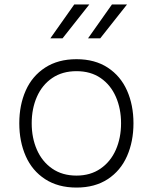

<svg xmlns="http://www.w3.org/2000/svg" viewBox="-20 -829 689 866"><path d="M67 0ZM67 -273Q67 -355 96 -420.5Q125 -486 183.5 -524Q242 -562 325 -562Q408 -562 466 -524Q524 -486 553 -420.5Q582 -355 582 -273Q582 -191 553 -125Q524 -59 466 -21Q408 17 325 17Q242 17 183.5 -21Q125 -59 96 -125Q67 -191 67 -273ZM526 -273Q526 -339 502.5 -392.5Q479 -446 434 -477Q389 -508 325 -508Q261 -508 215.5 -477Q170 -446 146.5 -392.5Q123 -339 123 -273Q123 -207 146.5 -153.5Q170 -100 215.5 -68.5Q261 -37 325 -37Q388 -37 433.5 -68.5Q479 -100 502.5 -153.5Q526 -207 526 -273ZM485 -809H553L432 -656H377ZM315 -809H383L262 -656H207Z"/></svg>

Font: Biryani UltraLight
Style: Regular
Weight: 250
Designer: Dan Reynolds and Mathieu Réguer
Foundry: Dan Reynolds and Mathieu Réguer
Version: Version 1.003; ttfautohint (v1.1) -l 5 -r 5 -G 72 -x 0 -D la